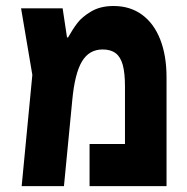

<svg xmlns="http://www.w3.org/2000/svg" viewBox="-20 -636 640 656"><path d="M549 -372V0H286V-144H407V-340Q407 -386.5 399.5 -414Q392 -441.5 375.2 -454.2Q358.5 -467 330.5 -467Q284.5 -467 260 -426Q235.5 -385 227 -294.5L198.5 0H54L90.5 -380L52 -607.5H194L209 -508H212.5Q228.5 -536.5 244.5 -557.5Q260.5 -578.5 291.8 -597Q323 -615.5 368 -615.5Q424.5 -615.5 465.2 -585.8Q506 -556 527.5 -501Q549 -446 549 -372Z"/></svg>

Font: JuliaMono ExtraBold
Style: Regular
Weight: 800
Monospace: yes
Designer: cormullion
Foundry: corm
Version: Version 0.055; ttfautohint (v1.8.4)